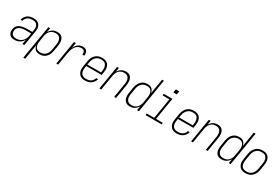

<svg xmlns="http://www.w3.org/2000/svg" viewBox="104 -2074 5293 3627"><g transform="rotate(30 2750.0 -260.0)"><path d="M160 8Q139 8 118.5 4.5Q98 1 81 -9Q64 -19 52 -34.5Q40 -50 34 -69Q28 -88 27 -108.5Q26 -129 30 -150Q34 -174 44.5 -197Q55 -220 74.5 -237Q94 -254 117.5 -264.5Q141 -275 164.5 -281Q188 -287 212 -289Q236 -291 260 -291H382L390 -339Q394 -359 394 -378.5Q394 -398 389 -416Q384 -434 373 -449Q362 -464 346 -474Q330 -484 311 -487.5Q292 -491 272 -491Q247 -491 221 -485.5Q195 -480 172 -465Q149 -450 133.5 -427Q118 -404 113 -379H74Q80 -411 98.5 -441Q117 -471 145.5 -491.5Q174 -512 207 -520Q240 -528 272 -528Q298 -528 323 -523.5Q348 -519 369 -506.5Q390 -494 404.5 -475Q419 -456 426.5 -433Q434 -410 434 -384.5Q434 -359 430 -333L375 0H334L351 -103Q337 -77 316 -55Q295 -33 269.5 -18.5Q244 -4 215.5 2Q187 8 160 8ZM178 -29Q200 -29 222.5 -33Q245 -37 266 -47.5Q287 -58 305 -74.5Q323 -91 336 -110.5Q349 -130 356 -152Q363 -174 367 -196L376 -255H260Q241 -255 222 -253.5Q203 -252 183.5 -247.5Q164 -243 145 -236Q126 -229 109.5 -216.5Q93 -204 83 -186Q73 -168 70 -149Q66 -124 70.5 -100Q75 -76 90.5 -59Q106 -42 129.5 -35.5Q153 -29 178 -29Z M477 215 599 -520H639L624 -426Q636 -449 655 -469Q674 -489 697 -503Q720 -517 745.5 -522.5Q771 -528 796 -528Q822 -528 847.5 -521Q873 -514 891.5 -497.5Q910 -481 920.5 -458.5Q931 -436 935.5 -410.5Q940 -385 938.5 -358Q937 -331 933 -305L913 -185Q909 -160 901.5 -136Q894 -112 881 -89.5Q868 -67 849 -47.5Q830 -28 807.5 -15.5Q785 -3 760 2.5Q735 8 710 8Q684 8 658.5 1Q633 -6 615 -22.5Q597 -39 586.5 -62Q576 -85 572 -110L518 215ZM703 -29Q723 -29 744.5 -33.5Q766 -38 785 -48.5Q804 -59 820 -75Q836 -91 847 -110Q858 -129 864 -149.5Q870 -170 874 -191L894 -311Q897 -333 898 -354.5Q899 -376 895 -397Q891 -418 881.5 -436.5Q872 -455 856.5 -468Q841 -481 820 -486Q799 -491 777 -491Q757 -491 736.5 -487Q716 -483 697 -472.5Q678 -462 662 -446.5Q646 -431 635 -412.5Q624 -394 618 -373.5Q612 -353 608 -333L589 -213Q585 -191 584 -169Q583 -147 586.5 -126Q590 -105 599 -86Q608 -67 623.5 -53.5Q639 -40 660 -34.5Q681 -29 703 -29Z M1073 0 1159 -520H1199L1180 -405Q1192 -430 1208.5 -453Q1225 -476 1247 -493.5Q1269 -511 1295.5 -519.5Q1322 -528 1348 -528Q1374 -528 1399 -520Q1424 -512 1439 -492Q1454 -472 1456.5 -445.5Q1459 -419 1454 -392H1414Q1417 -411 1416 -430Q1415 -449 1405 -463.5Q1395 -478 1378 -484.5Q1361 -491 1341 -491Q1318 -491 1294 -484Q1270 -477 1250 -462Q1230 -447 1214.5 -426.5Q1199 -406 1188.5 -383.5Q1178 -361 1171.5 -337.5Q1165 -314 1161 -291L1113 0Z M1701 8Q1673 8 1646 2Q1619 -4 1597.5 -19Q1576 -34 1561.5 -56.5Q1547 -79 1540.5 -105Q1534 -131 1535 -159Q1536 -187 1541 -215L1560 -335Q1565 -361 1573 -385.5Q1581 -410 1595 -433Q1609 -456 1629.5 -475Q1650 -494 1673.5 -506Q1697 -518 1723 -523Q1749 -528 1774 -528Q1802 -528 1829 -522Q1856 -516 1877.5 -501Q1899 -486 1913 -463.5Q1927 -441 1933 -415Q1939 -389 1938.5 -361Q1938 -333 1933 -305L1923 -242H1585L1580 -209Q1576 -187 1575.5 -165Q1575 -143 1579 -122Q1583 -101 1593.5 -82.5Q1604 -64 1620.5 -51.5Q1637 -39 1658 -34Q1679 -29 1701 -29Q1726 -29 1752 -34Q1778 -39 1801.5 -53.5Q1825 -68 1841.5 -91Q1858 -114 1864 -139H1904Q1896 -107 1876.5 -77Q1857 -47 1828.5 -27.5Q1800 -8 1766.5 0Q1733 8 1701 8ZM1591 -278H1888L1894 -311Q1897 -333 1898 -355Q1899 -377 1894.5 -398Q1890 -419 1880 -437.5Q1870 -456 1854 -468.5Q1838 -481 1817 -486Q1796 -491 1773 -491Q1753 -491 1731.5 -487Q1710 -483 1690.5 -472.5Q1671 -462 1655 -445.5Q1639 -429 1627.5 -410Q1616 -391 1609.5 -370.5Q1603 -350 1600 -329Z M2013 0 2099 -520H2139L2124 -427Q2136 -450 2154 -469.5Q2172 -489 2194.5 -502.5Q2217 -516 2242 -522Q2267 -528 2292 -528Q2318 -528 2343 -521Q2368 -514 2386 -497Q2404 -480 2414 -457Q2424 -434 2428 -409Q2432 -384 2430.5 -357.5Q2429 -331 2425 -305L2375 0H2334L2386 -311Q2389 -332 2390 -354Q2391 -376 2387.5 -396.5Q2384 -417 2375 -435.5Q2366 -454 2351 -467Q2336 -480 2315.5 -485.5Q2295 -491 2273 -491Q2253 -491 2233 -486.5Q2213 -482 2194 -471.5Q2175 -461 2160 -445.5Q2145 -430 2134.5 -411.5Q2124 -393 2118 -373Q2112 -353 2108 -333L2053 0Z M2678 8Q2651 8 2626 1Q2601 -6 2582.5 -22.5Q2564 -39 2553 -61.5Q2542 -84 2537.5 -109.5Q2533 -135 2534.5 -162Q2536 -189 2541 -215L2560 -335Q2564 -360 2572 -384Q2580 -408 2593 -430.5Q2606 -453 2624.5 -472.5Q2643 -492 2666 -504.5Q2689 -517 2714 -522.5Q2739 -528 2763 -528Q2790 -528 2815 -521Q2840 -514 2858.5 -497.5Q2877 -481 2887.5 -458Q2898 -435 2902 -410L2956 -735H2996L2875 0H2834L2850 -94Q2837 -71 2818.5 -51Q2800 -31 2777 -17Q2754 -3 2728.5 2.5Q2703 8 2678 8ZM2697 -29Q2717 -29 2737.5 -33Q2758 -37 2777 -47.5Q2796 -58 2811.5 -73.5Q2827 -89 2838 -107.5Q2849 -126 2855.5 -146.5Q2862 -167 2865 -187L2885 -307Q2889 -329 2890 -351Q2891 -373 2887.5 -394Q2884 -415 2874.5 -434Q2865 -453 2850 -466.5Q2835 -480 2814 -485.5Q2793 -491 2771 -491Q2750 -491 2729 -486.5Q2708 -482 2689 -471.5Q2670 -461 2654 -445Q2638 -429 2627 -410Q2616 -391 2609.5 -370.5Q2603 -350 2600 -329L2580 -209Q2576 -187 2575 -165.5Q2574 -144 2578 -123Q2582 -102 2591.5 -83.5Q2601 -65 2617 -52Q2633 -39 2654 -34Q2675 -29 2697 -29Z M3022 0V-37H3187L3261 -483H3115V-520H3307L3227 -37H3372V0ZM3261 -633 3273 -707H3348L3336 -633Z M3701 8Q3673 8 3646 2Q3619 -4 3597.5 -19Q3576 -34 3561.5 -56.5Q3547 -79 3540.5 -105Q3534 -131 3535 -159Q3536 -187 3541 -215L3560 -335Q3565 -361 3573 -385.5Q3581 -410 3595 -433Q3609 -456 3629.5 -475Q3650 -494 3673.5 -506Q3697 -518 3723 -523Q3749 -528 3774 -528Q3802 -528 3829 -522Q3856 -516 3877.5 -501Q3899 -486 3913 -463.5Q3927 -441 3933 -415Q3939 -389 3938.5 -361Q3938 -333 3933 -305L3923 -242H3585L3580 -209Q3576 -187 3575.5 -165Q3575 -143 3579 -122Q3583 -101 3593.5 -82.5Q3604 -64 3620.5 -51.5Q3637 -39 3658 -34Q3679 -29 3701 -29Q3726 -29 3752 -34Q3778 -39 3801.5 -53.5Q3825 -68 3841.5 -91Q3858 -114 3864 -139H3904Q3896 -107 3876.5 -77Q3857 -47 3828.5 -27.5Q3800 -8 3766.5 0Q3733 8 3701 8ZM3591 -278H3888L3894 -311Q3897 -333 3898 -355Q3899 -377 3894.5 -398Q3890 -419 3880 -437.5Q3870 -456 3854 -468.5Q3838 -481 3817 -486Q3796 -491 3773 -491Q3753 -491 3731.5 -487Q3710 -483 3690.5 -472.5Q3671 -462 3655 -445.5Q3639 -429 3627.5 -410Q3616 -391 3609.5 -370.5Q3603 -350 3600 -329Z M4013 0 4099 -520H4139L4124 -427Q4136 -450 4154 -469.5Q4172 -489 4194.5 -502.5Q4217 -516 4242 -522Q4267 -528 4292 -528Q4318 -528 4343 -521Q4368 -514 4386 -497Q4404 -480 4414 -457Q4424 -434 4428 -409Q4432 -384 4430.5 -357.5Q4429 -331 4425 -305L4375 0H4334L4386 -311Q4389 -332 4390 -354Q4391 -376 4387.5 -396.5Q4384 -417 4375 -435.5Q4366 -454 4351 -467Q4336 -480 4315.5 -485.5Q4295 -491 4273 -491Q4253 -491 4233 -486.5Q4213 -482 4194 -471.5Q4175 -461 4160 -445.5Q4145 -430 4134.5 -411.5Q4124 -393 4118 -373Q4112 -353 4108 -333L4053 0Z M4678 8Q4651 8 4626 1Q4601 -6 4582.5 -22.5Q4564 -39 4553 -61.5Q4542 -84 4537.5 -109.5Q4533 -135 4534.5 -162Q4536 -189 4541 -215L4560 -335Q4564 -360 4572 -384Q4580 -408 4593 -430.5Q4606 -453 4624.5 -472.5Q4643 -492 4666 -504.5Q4689 -517 4714 -522.5Q4739 -528 4763 -528Q4790 -528 4815 -521Q4840 -514 4858.5 -497.5Q4877 -481 4887.5 -458Q4898 -435 4902 -410L4956 -735H4996L4875 0H4834L4850 -94Q4837 -71 4818.5 -51Q4800 -31 4777 -17Q4754 -3 4728.5 2.5Q4703 8 4678 8ZM4697 -29Q4717 -29 4737.5 -33Q4758 -37 4777 -47.5Q4796 -58 4811.5 -73.5Q4827 -89 4838 -107.5Q4849 -126 4855.5 -146.5Q4862 -167 4865 -187L4885 -307Q4889 -329 4890 -351Q4891 -373 4887.5 -394Q4884 -415 4874.5 -434Q4865 -453 4850 -466.5Q4835 -480 4814 -485.5Q4793 -491 4771 -491Q4750 -491 4729 -486.5Q4708 -482 4689 -471.5Q4670 -461 4654 -445Q4638 -429 4627 -410Q4616 -391 4609.5 -370.5Q4603 -350 4600 -329L4580 -209Q4576 -187 4575 -165.5Q4574 -144 4578 -123Q4582 -102 4591.5 -83.5Q4601 -65 4617 -52Q4633 -39 4654 -34Q4675 -29 4697 -29Z M5200 8Q5171 8 5144.5 2Q5118 -4 5096.5 -19Q5075 -34 5061 -56.5Q5047 -79 5040.5 -105Q5034 -131 5035 -159Q5036 -187 5041 -215L5060 -335Q5065 -361 5073 -385.5Q5081 -410 5095 -433Q5109 -456 5129.5 -475Q5150 -494 5173.5 -506Q5197 -518 5223 -523Q5249 -528 5274 -528Q5302 -528 5329 -522Q5356 -516 5377.5 -501Q5399 -486 5413 -463.5Q5427 -441 5433 -415Q5439 -389 5438.5 -361Q5438 -333 5433 -305L5413 -185Q5409 -159 5401 -134.5Q5393 -110 5378.5 -87Q5364 -64 5344 -45Q5324 -26 5300 -14Q5276 -2 5250.5 3Q5225 8 5200 8ZM5200 -29Q5221 -29 5242 -33Q5263 -37 5282.5 -47.5Q5302 -58 5318.5 -74.5Q5335 -91 5346 -110Q5357 -129 5363.5 -149.5Q5370 -170 5374 -191L5394 -311Q5397 -333 5398 -355Q5399 -377 5394.5 -398Q5390 -419 5380 -437.5Q5370 -456 5354 -468.5Q5338 -481 5317 -486Q5296 -491 5273 -491Q5253 -491 5231.5 -487Q5210 -483 5190.5 -472.5Q5171 -462 5155 -445.5Q5139 -429 5127.5 -410Q5116 -391 5109.5 -370.5Q5103 -350 5100 -329L5080 -209Q5076 -187 5075.5 -165Q5075 -143 5079 -122Q5083 -101 5093 -82.5Q5103 -64 5119.5 -51.5Q5136 -39 5157 -34Q5178 -29 5200 -29Z"/></g></svg>

Font: Iosevka SS04 XLt Obl
Style: Regular
Weight: 200
Italic angle: -9°
Monospace: yes
Designer: Belleve Invis
Foundry: Belleve Invis
Version: Version 19.0.0; ttfautohint (v1.8.4)